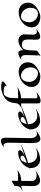

<svg xmlns="http://www.w3.org/2000/svg" viewBox="1815 -2806 1014 4699"><g transform="rotate(-90 2322.5 -457.0)"><path d="M518.1 -111.8Q480 -81.1 442.9 -56.6Q405.8 -32.2 370.8 -15.6Q335.9 1 304 9Q272 17.1 244.1 15.1Q215.8 13.2 192.1 1.5Q168.5 -10.3 151.4 -33.7Q134.3 -57.1 125 -93.8Q115.7 -130.4 117.2 -182.1Q117.7 -210 119.1 -248Q120.1 -280.8 121.1 -329.1Q122.1 -377.4 123 -441.9Q112.8 -440.9 97.9 -439.5Q83 -438 65.7 -434.3Q48.3 -430.7 29.8 -424.6Q11.2 -418.5 -6.8 -409.2Q7.8 -418.5 22.7 -428.2Q37.6 -438 49.8 -446.3Q64 -455.6 77.1 -464.8Q90.3 -471.7 100.6 -489.7Q109.4 -505.4 116.7 -534.2Q124 -563 124 -611.8Q158.2 -628.9 181.6 -643.1Q205.1 -657.2 219.7 -667Q236.8 -678.7 247.1 -687L245.1 -522.9Q257.8 -522.5 270 -522.2Q282.2 -522 291.5 -522H312Q354 -521 391.6 -522.9Q407.7 -523.4 424.6 -524.9Q441.4 -526.4 457 -528.6Q472.7 -530.8 486.1 -534.2Q499.5 -537.6 508.8 -542Q482.4 -515.6 450.9 -497.6Q419.4 -479.5 385.3 -468Q351.1 -456.5 315.2 -450.7Q279.3 -444.8 244.1 -442.9Q243.2 -373 242.7 -305.7Q242.2 -238.3 242.2 -172.9Q242.7 -151.4 252.9 -132.3Q263.2 -113.3 281.5 -99.1Q299.8 -85 324.7 -76.4Q349.6 -67.9 379.9 -67.9Q410.6 -67.9 446 -78.1Q481.4 -88.4 518.1 -111.8Z M1174.3 -465.8Q1118.2 -438.5 1070.1 -417.2Q1022 -396 985.4 -381.3Q942.9 -364.3 907.2 -351.1Q885.3 -341.8 858.6 -332.3Q832 -322.8 803.2 -313.7Q774.4 -304.7 744.4 -295.7Q714.4 -286.6 685.1 -277.8V-268.1Q685.1 -217.8 700.9 -177.7Q716.8 -137.7 745.1 -109.6Q773.4 -81.5 813 -66.7Q852.5 -51.8 900.4 -51.8Q925.3 -51.8 950 -55.7Q974.6 -59.6 996.8 -66.2Q1019 -72.8 1038.6 -82Q1058.1 -91.3 1073.2 -102.1Q1036.1 -68.8 996.8 -46.4Q957.5 -23.9 918.2 -10Q878.9 3.9 840.6 10.3Q802.2 16.6 767.1 17.1Q731.4 18.1 697 6.1Q662.6 -5.9 634.3 -30.3Q606 -54.7 586.4 -91.1Q566.9 -127.4 561 -175.8Q558.6 -192.9 558.8 -208.7Q559.1 -224.6 562 -240.2Q544.9 -233.9 531 -228.5Q517.1 -223.1 508.3 -217.8Q522.5 -227.5 536.6 -236.1Q550.8 -244.6 564.5 -252Q572.8 -290 593 -324.7Q613.3 -359.4 641.8 -389.2Q670.4 -418.9 705.6 -443.1Q740.7 -467.3 778.6 -484.4Q816.4 -501.5 855.5 -510.7Q894.5 -520 931.2 -520Q955.6 -520 972.4 -512.7Q989.3 -505.4 995.1 -486.8Q998 -467.3 981 -444.8Q973.6 -435.1 961.2 -424.1Q948.7 -413.1 929 -400.9Q909.2 -388.7 881.6 -375.5Q854 -362.3 816.4 -349.1ZM787.1 -347.2Q808.1 -356.4 825 -367.2Q841.8 -377.9 851.3 -389.6Q860.8 -401.4 861.3 -414.1Q861.8 -426.8 851.1 -440.9Q843.8 -451.7 830.8 -455.8Q817.9 -460 804.2 -460Q791.5 -460 779.8 -457.3Q768.1 -454.6 759.3 -450.2Q753.4 -446.8 743.2 -435.3Q732.9 -423.8 722.2 -405.5Q711.4 -387.2 701.9 -363Q692.4 -338.9 688 -310.1Q718.8 -321.3 743.7 -330.1Q768.6 -338.9 787.1 -347.2Z M1495.1 -89.8Q1446.3 -56.2 1413.1 -34.4Q1379.9 -12.7 1355.2 0.2Q1330.6 13.2 1310.8 18.1Q1291 22.9 1269 22.9Q1250 22.9 1232.2 13.9Q1214.4 4.9 1200.4 -19.3Q1186.5 -43.5 1178.2 -85.7Q1169.9 -127.9 1169.9 -194.8Q1169.9 -260.7 1171.4 -333Q1172.9 -405.3 1174.6 -478Q1176.3 -550.8 1177.7 -620.6Q1179.2 -690.4 1179.2 -751Q1179.2 -810.5 1161.1 -843.8Q1143.1 -877 1106 -877Q1094.7 -877 1081.1 -873.8Q1067.4 -870.6 1052.2 -862.8Q1071.3 -876.5 1092.3 -890.9Q1113.3 -905.3 1135 -917Q1156.7 -928.7 1179 -936.3Q1201.2 -943.8 1223.1 -943.8Q1251 -943.8 1266.8 -929.9Q1282.7 -916 1290.3 -895.5Q1297.9 -875 1299.6 -850.8Q1301.3 -826.7 1301.3 -806.2Q1300.8 -774.9 1300 -731Q1299.3 -687 1298.3 -636.5Q1297.4 -585.9 1296.4 -531.7Q1295.4 -477.5 1294.4 -425.5Q1293.5 -373.5 1292.7 -326.7Q1292 -279.8 1291 -244.1Q1290 -196.3 1297.9 -161.4Q1305.7 -126.5 1320.3 -104Q1335 -81.5 1355.5 -70.8Q1376 -60.1 1400.9 -60.1Q1445.8 -60.1 1495.1 -89.8Z M2121.1 -465.8Q2064.9 -438.5 2016.8 -417.2Q1968.8 -396 1932.1 -381.3Q1889.6 -364.3 1854 -351.1Q1832 -341.8 1805.4 -332.3Q1778.8 -322.8 1750 -313.7Q1721.2 -304.7 1691.2 -295.7Q1661.1 -286.6 1631.8 -277.8V-268.1Q1631.8 -217.8 1647.7 -177.7Q1663.6 -137.7 1691.9 -109.6Q1720.2 -81.5 1759.8 -66.7Q1799.3 -51.8 1847.2 -51.8Q1872.1 -51.8 1896.7 -55.7Q1921.4 -59.6 1943.6 -66.2Q1965.8 -72.8 1985.4 -82Q2004.9 -91.3 2020 -102.1Q1982.9 -68.8 1943.6 -46.4Q1904.3 -23.9 1865 -10Q1825.7 3.9 1787.4 10.3Q1749 16.6 1713.9 17.1Q1678.2 18.1 1643.8 6.1Q1609.4 -5.9 1581.1 -30.3Q1552.7 -54.7 1533.2 -91.1Q1513.7 -127.4 1507.8 -175.8Q1505.4 -192.9 1505.6 -208.7Q1505.9 -224.6 1508.8 -240.2Q1491.7 -233.9 1477.8 -228.5Q1463.9 -223.1 1455.1 -217.8Q1469.2 -227.5 1483.4 -236.1Q1497.6 -244.6 1511.2 -252Q1519.5 -290 1539.8 -324.7Q1560.1 -359.4 1588.6 -389.2Q1617.2 -418.9 1652.3 -443.1Q1687.5 -467.3 1725.3 -484.4Q1763.2 -501.5 1802.2 -510.7Q1841.3 -520 1877.9 -520Q1902.3 -520 1919.2 -512.7Q1936 -505.4 1941.9 -486.8Q1944.8 -467.3 1927.7 -444.8Q1920.4 -435.1 1908 -424.1Q1895.5 -413.1 1875.7 -400.9Q1856 -388.7 1828.4 -375.5Q1800.8 -362.3 1763.2 -349.1ZM1733.9 -347.2Q1754.9 -356.4 1771.7 -367.2Q1788.6 -377.9 1798.1 -389.6Q1807.6 -401.4 1808.1 -414.1Q1808.6 -426.8 1797.9 -440.9Q1790.5 -451.7 1777.6 -455.8Q1764.6 -460 1751 -460Q1738.3 -460 1726.6 -457.3Q1714.8 -454.6 1706.1 -450.2Q1700.2 -446.8 1689.9 -435.3Q1679.7 -423.8 1668.9 -405.5Q1658.2 -387.2 1648.7 -363Q1639.2 -338.9 1634.8 -310.1Q1665.5 -321.3 1690.4 -330.1Q1715.3 -338.9 1733.9 -347.2Z M2538.6 -536.1Q2506.8 -513.7 2474.1 -498Q2441.4 -482.4 2407.2 -472.2Q2373 -461.9 2338.1 -456.3Q2303.2 -450.7 2267.6 -448.2Q2267.1 -408.7 2267.1 -368.2Q2267.1 -327.6 2266.8 -289.3Q2266.6 -251 2266.6 -216.8Q2266.6 -182.6 2266.6 -155.8Q2266.6 -128.9 2266.6 -110.8Q2266.6 -92.8 2266.6 -86.9Q2266.6 -64 2276.1 -56.9Q2285.6 -49.8 2303.7 -49.8Q2334 -49.8 2362.3 -57.6Q2390.6 -65.4 2417 -75.2Q2395 -54.7 2369.4 -35.6Q2343.8 -16.6 2316.4 -2.4Q2289.1 11.7 2260.5 20.3Q2231.9 28.8 2203.6 28.8Q2172.9 28.8 2157.2 14.6Q2141.6 0.5 2141.6 -19V-444.8Q2119.1 -444.8 2094.2 -445.6Q2069.3 -446.3 2041 -448.2Q2055.2 -456.5 2067.1 -464.8Q2079.1 -473.1 2087.9 -480Q2098.1 -487.8 2106.9 -495.1Q2112.8 -501 2119.1 -509.8Q2124.5 -517.1 2130.9 -528.3Q2137.2 -539.6 2144 -555.2Q2147 -600.6 2154.8 -643.8Q2162.6 -687 2177.7 -725.1Q2190.9 -758.8 2213.9 -787.8Q2236.8 -816.9 2266.6 -840.3Q2296.4 -863.8 2331.1 -881.8Q2365.7 -899.9 2402.1 -912.1Q2438.5 -924.3 2474.9 -930.7Q2511.2 -937 2543.9 -937Q2564 -937 2582.3 -935.3Q2600.6 -933.6 2615.7 -930.7Q2630.9 -927.7 2642.6 -924.1Q2654.3 -920.4 2661.6 -917Q2678.7 -907.2 2678.7 -896Q2678.7 -887.7 2671.4 -878.2Q2664.1 -868.7 2652.6 -859.1Q2641.1 -849.6 2627 -840.3Q2612.8 -831.1 2599.6 -823.2Q2586.4 -815.4 2575.7 -809.8Q2564.9 -804.2 2559.6 -801.8Q2565.9 -807.1 2568.4 -812.3Q2570.8 -817.4 2570.8 -821.8Q2570.8 -836.9 2558.6 -847.2Q2546.4 -857.4 2526.1 -863.8Q2505.9 -870.1 2479.7 -872.6Q2453.6 -875 2425.8 -875Q2401.9 -875 2381.8 -872.6Q2361.8 -870.1 2353 -863.8Q2341.8 -856.4 2328.9 -839.8Q2315.9 -823.2 2304.4 -799.3Q2293 -775.4 2284.4 -745.6Q2275.9 -715.8 2273.9 -682.1Q2272.5 -661.6 2271.2 -619.4Q2270 -577.1 2269 -522Q2285.6 -521 2301.3 -521Q2316.9 -521 2332 -521Q2378.4 -521 2416.3 -523.2Q2454.1 -525.4 2481.4 -528.3Q2513.2 -531.7 2538.6 -536.1Z M3147 -284.2Q3147 -243.7 3135.7 -210.4Q3124.5 -177.2 3108.9 -152.3Q3093.3 -127.4 3077.1 -110.8Q3061 -94.2 3051.3 -86.9Q3022.9 -66.4 2993.2 -46.9Q2963.4 -27.3 2931.9 -12Q2900.4 3.4 2867.2 12.7Q2834 22 2798.8 22Q2746.6 22 2700 8.8Q2653.3 -4.4 2618.4 -30.8Q2583.5 -57.1 2563.2 -97.2Q2543 -137.2 2543 -190.9Q2543 -238.3 2559.3 -280Q2575.7 -321.8 2603.3 -356.9Q2630.9 -392.1 2668 -420.2Q2705.1 -448.2 2746.6 -467.8Q2788.1 -487.3 2832 -497.6Q2876 -507.8 2917 -507.8Q2967.8 -507.8 3010 -491Q3052.2 -474.1 3082.8 -444.1Q3113.3 -414.1 3130.1 -373Q3147 -332 3147 -284.2ZM2810.1 -451.2Q2785.2 -451.2 2764.6 -442.1Q2744.1 -433.1 2728.3 -417.7Q2712.4 -402.3 2700.9 -382.1Q2689.5 -361.8 2681.9 -339.6Q2674.3 -317.4 2670.7 -294.7Q2667 -272 2667 -252Q2667 -206.5 2683.6 -167.2Q2700.2 -127.9 2729.2 -98.6Q2758.3 -69.3 2797.1 -52.7Q2835.9 -36.1 2879.9 -36.1Q2907.2 -36.1 2932.9 -46.6Q2958.5 -57.1 2978.3 -79.8Q2998 -102.5 3010 -138.4Q3022 -174.3 3022 -225.1Q3022 -269.5 3005.4 -310.5Q2988.8 -351.6 2960 -382.8Q2931.2 -414.1 2892.6 -432.6Q2854 -451.2 2810.1 -451.2Z M3428.7 -54.2 3312 29.8Q3316.4 -64.5 3318.8 -130.9Q3321.3 -197.3 3322.3 -240.2Q3323.7 -290.5 3323.7 -323.2Q3326.2 -382.3 3307.6 -415.8Q3289.1 -449.2 3251 -449.2Q3238.8 -449.2 3225.3 -445.6Q3211.9 -441.9 3196.8 -435.1Q3215.8 -448.7 3236.8 -463.1Q3257.8 -477.5 3279.8 -489.3Q3301.8 -501 3324 -508.5Q3346.2 -516.1 3367.7 -516.1Q3388.2 -516.1 3405 -507.8Q3421.9 -499.5 3430.7 -480Q3438.5 -463.4 3441.7 -442.9Q3444.8 -422.4 3445.8 -397.9Q3470.7 -424.3 3501.7 -447.3Q3532.7 -470.2 3566.4 -486.3Q3600.1 -502.4 3634.3 -510.3Q3668.5 -518.1 3698.7 -514.2Q3720.7 -511.2 3744.4 -502Q3768.1 -492.7 3787.8 -473.6Q3807.6 -454.6 3819.8 -423.6Q3832 -392.6 3831.1 -346.2Q3829.6 -291.5 3826.2 -245.8Q3822.8 -200.2 3822.8 -165Q3822.8 -144 3826.2 -125.2Q3829.6 -106.4 3838.1 -92.5Q3846.7 -78.6 3861.3 -70.3Q3876 -62 3897.9 -62Q3917.5 -62 3939.2 -69.6Q3960.9 -77.1 3982.9 -92.8Q3947.3 -61 3917.7 -39.6Q3888.2 -18.1 3862.8 -4.9Q3837.4 8.3 3815.4 13.9Q3793.5 19.5 3772.9 19Q3752.4 18.6 3737.8 11Q3723.1 3.4 3714.4 -12.5Q3705.6 -28.3 3702.1 -53.5Q3698.7 -78.6 3699.7 -115.2Q3701.2 -147.5 3703.6 -186.3Q3706.1 -225.1 3706.1 -263.2Q3706.1 -306.6 3700.2 -337.9Q3694.3 -369.1 3679 -389.4Q3663.6 -409.7 3636.5 -419.4Q3609.4 -429.2 3566.9 -429.2Q3536.1 -429.2 3514.6 -417.2Q3493.2 -405.3 3479 -384.8Q3464.8 -364.3 3456.8 -337.2Q3448.7 -310.1 3444.6 -279.5Q3440.4 -249 3439 -217Q3437.5 -185.1 3436.8 -155.3Q3436 -125.5 3434.6 -99.4Q3433.1 -73.2 3428.7 -54.2Z M4606 -284.2Q4606 -243.7 4594.7 -210.4Q4583.5 -177.2 4567.9 -152.3Q4552.2 -127.4 4536.1 -110.8Q4520 -94.2 4510.3 -86.9Q4481.9 -66.4 4452.1 -46.9Q4422.4 -27.3 4390.9 -12Q4359.4 3.4 4326.2 12.7Q4293 22 4257.8 22Q4205.6 22 4158.9 8.8Q4112.3 -4.4 4077.4 -30.8Q4042.5 -57.1 4022.2 -97.2Q4002 -137.2 4002 -190.9Q4002 -238.3 4018.3 -280Q4034.7 -321.8 4062.3 -356.9Q4089.8 -392.1 4127 -420.2Q4164.1 -448.2 4205.6 -467.8Q4247.1 -487.3 4291 -497.6Q4335 -507.8 4376 -507.8Q4426.8 -507.8 4469 -491Q4511.2 -474.1 4541.7 -444.1Q4572.3 -414.1 4589.1 -373Q4606 -332 4606 -284.2ZM4269 -451.2Q4244.1 -451.2 4223.6 -442.1Q4203.1 -433.1 4187.3 -417.7Q4171.4 -402.3 4159.9 -382.1Q4148.4 -361.8 4140.9 -339.6Q4133.3 -317.4 4129.6 -294.7Q4126 -272 4126 -252Q4126 -206.5 4142.6 -167.2Q4159.2 -127.9 4188.2 -98.6Q4217.3 -69.3 4256.1 -52.7Q4294.9 -36.1 4338.9 -36.1Q4366.2 -36.1 4391.8 -46.6Q4417.5 -57.1 4437.3 -79.8Q4457 -102.5 4469 -138.4Q4481 -174.3 4481 -225.1Q4481 -269.5 4464.4 -310.5Q4447.8 -351.6 4418.9 -382.8Q4390.1 -414.1 4351.6 -432.6Q4313 -451.2 4269 -451.2Z"/></g></svg>

Font: Eagle Lake
Style: Regular
Weight: 400
Designer: Astigmatic (AOETI)
Foundry: Astigmatic (AOETI)
Version: Version 1.000